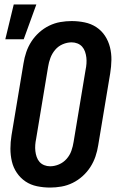

<svg xmlns="http://www.w3.org/2000/svg" viewBox="-20 -838 540 866"><path d="M206 8Q176 8 147 2Q118 -4 95 -19.5Q72 -35 56 -58.5Q40 -82 33.5 -110Q27 -138 27 -167.5Q27 -197 32 -228L86 -552Q90 -578 98.5 -603Q107 -628 121.5 -650.5Q136 -673 156.5 -691.5Q177 -710 201.5 -722Q226 -734 252 -738.5Q278 -743 303 -743Q333 -743 362 -737Q391 -731 414.5 -715.5Q438 -700 453.5 -676.5Q469 -653 476 -625Q483 -597 482.5 -567.5Q482 -538 477 -507L423 -183Q419 -157 410.5 -132Q402 -107 387.5 -84.5Q373 -62 352.5 -43.5Q332 -25 307.5 -13Q283 -1 257 3.5Q231 8 206 8ZM206 -88Q226 -88 246 -96.5Q266 -105 280.5 -121.5Q295 -138 302 -158Q309 -178 312 -198L366 -523Q369 -537 370 -551Q371 -565 369.5 -578.5Q368 -592 363.5 -605Q359 -618 350.5 -627.5Q342 -637 329.5 -642Q317 -647 303 -647Q283 -647 263 -638.5Q243 -630 229 -613.5Q215 -597 207.5 -577Q200 -557 197 -537L143 -212Q140 -198 139 -184Q138 -170 139.5 -156.5Q141 -143 145.5 -130Q150 -117 158.5 -107.5Q167 -98 179.5 -93Q192 -88 206 -88ZM4 -661 42 -818H144L87 -661Z"/></svg>

Font: Iosevka Term Curly Oblique
Style: Bold
Weight: 700
Italic angle: -9°
Designer: Belleve Invis
Foundry: Belleve Invis
Version: Version 32.3.0